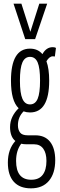

<svg xmlns="http://www.w3.org/2000/svg" viewBox="-20 -810 327 1050"><path d="M144 -195Q125 -195 109 -201Q78 -170 78 -125Q78 -101 89.5 -85.5Q101 -70 131 -70H173Q226 -70 254 -34.5Q282 1 282 66Q282 138 247.5 179Q213 220 149 220Q88 220 55.5 184Q23 148 23 79Q23 6 64 -39Q49 -51 42 -70.5Q35 -90 35 -114Q35 -145 47.5 -171Q60 -197 82 -218Q40 -258 40 -369Q40 -544 144 -544Q187 -544 212 -514Q233 -552 268 -552Q280 -552 286 -548L280 -501Q276 -502 269 -502Q250 -502 234 -475Q249 -434 249 -369Q249 -195 144 -195ZM144 -239Q173 -239 186 -270Q199 -301 199 -369Q199 -438 186 -468.5Q173 -499 144 -499Q116 -499 102.5 -468.5Q89 -438 89 -369Q89 -301 102.5 -270Q116 -239 144 -239ZM68 70Q68 173 151 173Q193 173 213.5 146Q234 119 234 70Q234 27 216.5 3Q199 -21 166 -21H124Q109 -21 96 -24Q68 13 68 70ZM238 -790 172 -596H118L54 -790H97L146 -636L195 -790Z"/></svg>

Font: Georama ExtraCondensed Light
Style: Regular
Weight: 300
Width: 2
Designer: Jean-Baptiste Levee
Foundry: Production Type
Version: Version 1.000